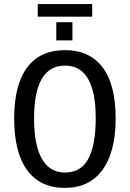

<svg xmlns="http://www.w3.org/2000/svg" viewBox="-20 -916 640 946"><path d="M549.8 -332.5Q549.8 -168 485.1 -79.1Q420.4 9.8 299.3 9.8Q177.7 9.8 113.8 -77.6Q49.8 -165 49.8 -332.5Q49.8 -497.1 113.3 -583Q176.8 -668.9 300.3 -668.9Q420.9 -668.9 485.4 -584.2Q549.8 -499.5 549.8 -332.5ZM451.7 -332.5Q451.7 -592.8 300.3 -592.8Q147.9 -592.8 147.9 -332.5Q147.9 -200.7 186.5 -133.3Q225.1 -65.9 299.8 -65.9Q379.4 -65.9 415.5 -134.3Q451.7 -202.6 451.7 -332.5ZM257.3 -716.8V-806.6H336.9V-716.8ZM434.1 -834H166V-896H434.1Z"/></svg>

Font: Cousine
Style: Regular
Weight: 400
Monospace: yes
Designer: Steve Matteson
Foundry: Ascender Corporation
Version: Version 1.20